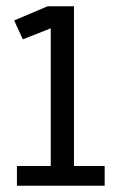

<svg xmlns="http://www.w3.org/2000/svg" viewBox="-20 -590 378 610"><path d="M312.5 -62.5V0H33.8V-62.5H141.2V-500L52.5 -465L25 -525L131.2 -570H215V-62.5Z"/></svg>

Font: Cambay
Style: Regular
Weight: 400
Version: Version 1.180;PS 001.180;hotconv 1.0.70;makeotf.lib2.5.58329